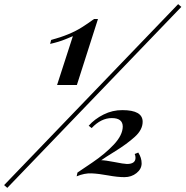

<svg xmlns="http://www.w3.org/2000/svg" viewBox="-133 -844 888 919"><path d="M-98.1 55.2 -113.3 42 719.7 -824.2 734.9 -811ZM140.1 -437 215.8 -670.9Q208.5 -668 179.2 -655.8Q149.9 -643.6 106.9 -633.8L111.8 -652.8Q201.7 -676.8 259.8 -713.9Q283.2 -728.5 316.9 -752.9H335.9L234.9 -437ZM474.6 -59.1Q515.6 -59.1 515.6 -88.9Q515.6 -99.1 511.7 -106.9L528.8 -113.8Q544.9 -88.9 544.9 -62Q544.9 -35.2 520.5 -15.6Q496.1 3.9 462.9 3.9Q429.2 3.9 384.3 -4.4Q339.4 -12.7 305.2 -14.2Q271 -15.6 233.9 0L237.8 -18.1Q247.1 -24.4 308.6 -65.9Q370.1 -107.4 412.1 -152.3Q454.1 -197.3 454.6 -238.3Q454.1 -278.8 402.3 -278.8Q350.6 -278.8 305.7 -231L291.5 -242.2Q319.8 -274.4 362.8 -295.9Q405.8 -317.4 453.1 -316.9Q549.8 -316.9 549.8 -261.2Q549.8 -222.7 511.7 -188.5Q473.6 -154.3 419.9 -121.1Q366.2 -87.9 351.6 -77.1Q370.1 -77.1 414.6 -68.4Q458.5 -59.6 474.6 -59.1Z"/></svg>

Font: PlayfairDisplay-BoldItalic
Style: Bold Italic
Weight: 700
Italic angle: -14.9847°
Designer: Claus Eggers Sørensen
Foundry: Claus Eggers Sørensen
Version: Version 1.002;PS 001.002;hotconv 1.0.70;makeotf.lib2.5.58329